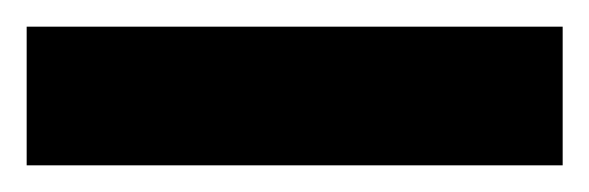

<svg xmlns="http://www.w3.org/2000/svg" viewBox="-20 13 442 144"><path d="M402 137V33H0V137Z"/></svg>

Font: Passion One
Style: Regular
Weight: 400
Designer: Alejandro Lo Celso
Foundry: Fontstage
Version: Version 1.001